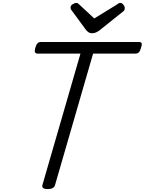

<svg xmlns="http://www.w3.org/2000/svg" viewBox="-20 -1287 996 1322"><path d="M308 15Q265 15 272 -13L534 -918H240Q225 -918 221 -927Q217 -936 223 -958Q230 -981 239 -989.5Q248 -998 263 -998H936Q951 -998 955 -989.5Q959 -981 951 -958Q945 -936 936.5 -927Q928 -918 913 -918H621L359 -13Q355 1 342.5 8Q330 15 308 15ZM808 -1267Q820 -1267 829.5 -1255Q839 -1243 839 -1232Q839 -1223 836.5 -1218Q834 -1213 829 -1209L669 -1081Q655 -1070 642 -1064Q629 -1058 613 -1058Q599 -1058 589 -1065Q579 -1072 570 -1084L473 -1216Q467 -1223 466.5 -1228Q466 -1233 466 -1237Q466 -1249 480.5 -1258Q495 -1267 504 -1267Q514 -1267 519 -1262Q524 -1257 531 -1251L629 -1160L779 -1252Q786 -1256 793 -1261.5Q800 -1267 808 -1267Z"/></svg>

Font: Playwrite AU NSW
Style: Regular
Weight: 400
Designer: Veronika Burian, José Scaglione
Foundry: TypeTogether
Version: Version 1.002